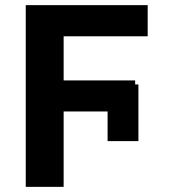

<svg xmlns="http://www.w3.org/2000/svg" viewBox="-20 -727 687 747"><path d="M518.5 -178H398.6V-398.4H518.5ZM227.6 0H80.2V-707H227.6ZM505.8 -293.3H184.4V-414.1H505.8ZM554.6 -585.8H188.8V-707H554.6Z"/></svg>

Font: Pretendard JP Variable
Style: Regular
Weight: 400
Designer: Base glyphs from Inter by Rasmus Andersson; Hangul glyphs from Noto Sans CJK(Source Han Sans) by Jang Soo-young and Kang
Foundry: Kil Hyung-jin
Version: Version 1.307;Glyphs 3.2 (3192)